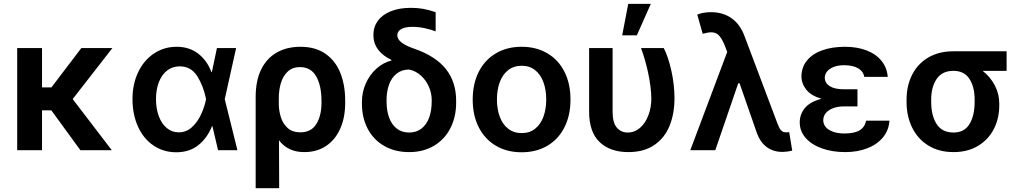

<svg xmlns="http://www.w3.org/2000/svg" viewBox="-20 -780 5302 997"><path d="M198.2 -326.2H247.1L402.3 -530.3H563.5L357.4 -265.6L560.5 0H397.5L246.6 -207H198.2V0H69.3V-530.3H198.2Z M668 -265.6Q668 -344.2 698 -406.2Q728 -468.3 780.3 -502.7Q832.5 -537.1 897.5 -537.1Q962.4 -537.1 1008.5 -502Q1054.7 -466.8 1078.1 -405.3H1080.1L1106.4 -530.3H1206.1L1147 -265.1L1212.9 0H1112.3L1083 -125H1081.1Q1055.7 -62.5 1009.5 -25.9Q963.4 10.7 895.5 10.7Q829.1 10.7 777.3 -24.2Q725.6 -59.1 696.8 -122.1Q668 -185.1 668 -265.6ZM908.2 -92.8Q947.3 -92.8 976.6 -119.6Q1005.9 -146.5 1023.9 -185.5Q1042 -224.6 1049.8 -263.7L1050.3 -265.1L1049.8 -266.6Q1036.1 -334.5 1003.9 -385Q971.7 -435.5 913.1 -435.5Q876 -435.5 848.1 -414.1Q820.3 -392.6 805.2 -354Q790 -315.4 790 -265.6Q790 -215.8 804.7 -176.5Q819.3 -137.2 846.2 -115Q873 -92.8 908.2 -92.8Z M1540 -537.1Q1618.2 -537.1 1670.2 -500.7Q1722.2 -464.4 1747.3 -401.1Q1772.5 -337.9 1772.5 -255.9V-246.1Q1772.5 -169.9 1746.8 -112.1Q1721.2 -54.2 1673.3 -22.2Q1625.5 9.8 1560.5 9.8Q1516.6 9.8 1484.4 -5.6Q1452.1 -21 1428.7 -51.3L1429.7 197.3H1307.6V-277.3Q1307.6 -361.3 1336.4 -419.7Q1365.2 -478 1417.7 -507.6Q1470.2 -537.1 1540 -537.1ZM1427.7 -236.3Q1428.7 -200.2 1439.7 -167.7Q1450.7 -135.3 1475.1 -114Q1499.5 -92.8 1539.1 -92.8Q1596.2 -92.8 1622.8 -136.2Q1649.4 -179.7 1649.4 -246.1V-255.9Q1649.4 -334.5 1622.1 -383.1Q1594.7 -431.6 1537.1 -431.6Q1499.5 -431.6 1474.9 -409.2Q1450.2 -386.7 1439 -350.1Q1427.7 -313.5 1427.7 -269.5Z M2114.3 -739.3Q2148.4 -739.3 2178.2 -733.9Q2208 -728.5 2242.2 -716.8V-617.2Q2216.8 -627 2184.8 -633.8Q2152.8 -640.6 2122.1 -640.6Q2083.5 -640.6 2063.2 -628.9Q2043 -617.2 2043 -596.7Q2043 -557.6 2127.9 -528.3Q2240.7 -489.7 2294.7 -422.4Q2348.6 -355 2348.6 -256.8V-247.1Q2348.6 -172.9 2318.8 -114.5Q2289.1 -56.2 2233.6 -23.2Q2178.2 9.8 2104.5 9.8Q2030.3 9.8 1974.6 -22.5Q1918.9 -54.7 1889.2 -111.8Q1859.4 -168.9 1859.4 -242.2V-251Q1859.4 -302.2 1879.9 -347.7Q1900.4 -393.1 1935.3 -424.1Q1970.2 -455.1 2012.7 -465.8V-468.8Q1967.3 -490.2 1943.1 -522.9Q1918.9 -555.7 1918.9 -597.7Q1918.9 -640.6 1942.6 -672.6Q1966.3 -704.6 2010.3 -721.9Q2054.2 -739.3 2114.3 -739.3ZM2104.5 -91.8Q2142.6 -91.8 2168.9 -112.5Q2195.3 -133.3 2208.5 -169.7Q2221.7 -206.1 2221.7 -252.9V-260.7Q2221.7 -296.4 2206.8 -330.3Q2191.9 -364.3 2165 -388.2Q2138.2 -412.1 2104.5 -418.9Q2066.9 -418.9 2040.3 -398.2Q2013.7 -377.4 2000.5 -341.6Q1987.3 -305.7 1987.3 -260.7V-252.9Q1987.3 -206.1 2000.5 -169.7Q2013.7 -133.3 2040 -112.5Q2066.4 -91.8 2104.5 -91.8Z M2434.6 -262.7Q2434.6 -344.7 2465.8 -406.7Q2497.1 -468.8 2554.7 -502.9Q2612.3 -537.1 2688.5 -537.1Q2765.1 -537.1 2822.8 -502.9Q2880.4 -468.8 2911.4 -406.7Q2942.4 -344.7 2942.4 -262.7Q2942.4 -181.2 2911.1 -119.1Q2879.9 -57.1 2822.5 -23.2Q2765.1 10.7 2688.5 10.7Q2612.3 10.7 2554.7 -23.4Q2497.1 -57.6 2465.8 -119.4Q2434.6 -181.2 2434.6 -262.7ZM2816.4 -263.7Q2816.4 -313 2802 -352.8Q2787.6 -392.6 2759 -415.5Q2730.5 -438.5 2689.5 -438.5Q2647.5 -438.5 2618.4 -415.5Q2589.4 -392.6 2575 -353Q2560.5 -313.5 2560.5 -263.7Q2560.5 -213.9 2575 -174.3Q2589.4 -134.8 2618.4 -111.8Q2647.5 -88.9 2689.5 -88.9Q2730.5 -88.9 2759 -111.8Q2787.6 -134.8 2802 -174.3Q2816.4 -213.9 2816.4 -263.7Z M3161.1 -530.3V-199.2Q3161.1 -142.6 3183.1 -117.2Q3205.1 -91.8 3239.3 -91.8Q3275.4 -91.8 3303.5 -116.2Q3331.5 -140.6 3346.9 -181.6Q3362.3 -222.7 3362.3 -269.5Q3360.8 -329.1 3346.2 -398.9Q3331.5 -468.8 3308.6 -530.3H3426.8Q3450.2 -484.9 3466.3 -412.4Q3482.4 -339.8 3482.4 -269.5Q3482.4 -189.9 3457 -127Q3431.6 -64 3377.9 -27.1Q3324.2 9.8 3243.2 9.8Q3147.9 9.8 3093.5 -42.5Q3039.1 -94.7 3039.1 -200.2V-530.3ZM3242.2 -759.8H3359.4L3287.1 -596.7H3210.9Z M3911.1 -86.9 3820.3 -347.7H3813.5L3694.3 0H3564.5L3756.3 -510.3L3742.2 -546.9Q3727.1 -582.5 3711.9 -597.4Q3696.8 -612.3 3672.9 -612.3Q3657.2 -612.3 3628.9 -604.5L3600.6 -704.1Q3630.9 -716.8 3671.9 -716.8Q3734.9 -716.8 3779.5 -684.8Q3824.2 -652.8 3846.7 -590.8L4015.6 -142.6Q4022.9 -123.5 4028.3 -113.5Q4033.7 -103.5 4041.7 -98.1Q4049.8 -92.8 4062.5 -92.8L4078.1 -93.8L4093.8 2Q4083.5 4.9 4068.8 6.8Q4054.2 8.8 4042 8.8Q3996.1 8.8 3962.4 -15.6Q3928.7 -40 3911.1 -86.9Z M4246.1 -267.1Q4192.9 -282.2 4167.5 -313.7Q4142.1 -345.2 4141.6 -382.8Q4142.1 -431.2 4170.7 -466.1Q4199.2 -501 4250.2 -519Q4301.3 -537.1 4368.2 -537.1Q4430.2 -537.1 4479 -518.6Q4527.8 -500 4556.9 -464.6Q4585.9 -429.2 4589.8 -380.9H4467.8Q4462.9 -410.2 4435.3 -425.8Q4407.7 -441.4 4363.3 -441.4Q4332.5 -441.4 4309.8 -432.6Q4287.1 -423.8 4275.1 -409.2Q4263.2 -394.5 4262.7 -376Q4263.7 -348.1 4289.1 -332.3Q4314.5 -316.4 4361.3 -316.4H4432.6V-227.5H4361.3Q4332 -227.5 4307.6 -218.8Q4283.2 -210 4269 -193.6Q4254.9 -177.2 4254.9 -155.3Q4254.9 -135.7 4268.1 -120.1Q4281.2 -104.5 4306.4 -95.7Q4331.5 -86.9 4365.2 -86.9Q4416.5 -86.9 4443.6 -103.3Q4470.7 -119.6 4477.5 -153.3H4598.6Q4595.2 -102.5 4564.2 -65.7Q4533.2 -28.8 4482.2 -9.5Q4431.2 9.8 4369.1 9.8Q4302.2 9.8 4248.5 -9.3Q4194.8 -28.3 4163.8 -63.5Q4132.8 -98.6 4132.8 -144.5Q4132.8 -187 4160.2 -219.7Q4187.5 -252.4 4246.1 -267.1Z M4930.7 -513.7H5207V-412.1H5082.5Q5121.6 -381.8 5145.3 -337.4Q5168.9 -293 5168.9 -242.2V-232.4Q5168.9 -165 5140.6 -109.9Q5112.3 -54.7 5058.6 -22.5Q5004.9 9.8 4931.6 9.8Q4856 9.8 4800.8 -24.2Q4745.6 -58.1 4716.6 -117.4Q4687.5 -176.8 4687.5 -251V-262.7Q4687.5 -334.5 4716.3 -391.6Q4745.1 -448.7 4800 -481.2Q4855 -513.7 4930.7 -513.7ZM4931.6 -91.8Q4987.8 -91.8 5014.4 -136Q5041 -180.2 5041 -251V-262.7Q5041 -328.1 5014.2 -370.1Q4987.3 -412.1 4930.7 -412.1Q4872.1 -412.1 4843.8 -370.1Q4815.4 -328.1 4815.4 -262.7V-251Q4815.4 -180.2 4843.5 -136Q4871.6 -91.8 4931.6 -91.8Z"/></svg>

Font: Pretendard GOV SemiBold
Style: Regular
Weight: 600
Designer: Base glyphs from Inter by Rasmus Andersson; Hangeul glyphs from Noto Sans CJK(Source Han Sans) by Jang Soo-young and Kan
Foundry: Kil Hyung-jin
Version: Version 1.309